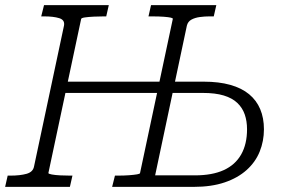

<svg xmlns="http://www.w3.org/2000/svg" viewBox="-39 -730 1109 750"><path d="M203 -411H609L600 -367H193ZM-19 0 -9 -44H2Q39 -44 64.5 -51Q90 -58 94 -80L211 -630Q215 -652 192.5 -659Q170 -666 133 -666H122L133 -710H386L376 -666H367Q348 -666 327.5 -665Q307 -664 293 -662Q279 -660 278 -656L150 -54Q150 -51 163 -48.5Q176 -46 196 -45Q216 -44 235 -44H244L234 0ZM717 0H399L410 -44H421Q446 -44 465.5 -45.5Q485 -47 496.5 -49Q508 -51 508 -54L636 -656Q637 -659 628.5 -661Q620 -663 601.5 -664.5Q583 -666 552 -666H541L551 -710H806L796 -666H779Q761 -666 742 -663.5Q723 -661 709 -653.5Q695 -646 691 -630L567 -45H722Q790 -45 835 -65.5Q880 -86 903 -126.5Q926 -167 926 -225Q926 -257 917 -283Q908 -309 888 -328Q868 -347 835 -357Q802 -367 753 -367H610L620 -411H757Q816 -411 860.5 -398.5Q905 -386 934 -362Q963 -338 977.5 -303.5Q992 -269 992 -225Q992 -179 975.5 -138Q959 -97 924.5 -66Q890 -35 838.5 -17.5Q787 0 717 0Z"/></svg>

Font: Roboto Serif ExtraLight
Style: Italic
Weight: 250
Italic angle: -10°
Designer: Greg Gazdowicz
Foundry: Commercial Type
Version: Version 1.008